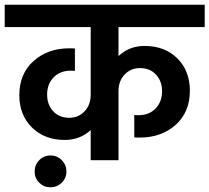

<svg xmlns="http://www.w3.org/2000/svg" viewBox="-47 -680 889 815"><path d="M167 -20Q196 -20 215.5 0Q235 20 235 48Q235 76 215 95.5Q195 115 167 115Q139 115 119.5 95.5Q100 76 100 48Q100 20 119.5 0Q139 -20 167 -20ZM822 -565H456V-442Q502 -485 566 -485Q653 -485 706 -432Q759 -379 759 -295Q759 -204 698.5 -150Q638 -96 546 -96Q530 -96 523 -97V-192Q529 -191 541 -191Q586 -191 613.5 -219.5Q641 -248 641 -293Q641 -335 615.5 -363Q590 -391 547 -391Q508 -391 482 -363.5Q456 -336 456 -293V0H338V-128Q293 -86 228 -86Q142 -86 88.5 -139Q35 -192 35 -276Q35 -367 95.5 -421Q156 -475 248 -475Q263 -475 271 -474V-379Q265 -380 253 -380Q208 -380 180.5 -351.5Q153 -323 153 -278Q153 -236 178.5 -208Q204 -180 248 -180Q286 -180 312 -207.5Q338 -235 338 -278V-565H-27V-660H822Z"/></svg>

Font: Hind Semibold
Style: Regular
Weight: 600
Designer: Manushi Parikh, Satya Rajpurohit
Foundry: Indian Type Foundry
Version: Version 1.201;PS 1.0;hotconv 1.0.78;makeotf.lib2.5.61930; tt